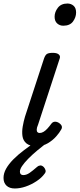

<svg xmlns="http://www.w3.org/2000/svg" viewBox="-81 -815 452 1090"><path d="M127 15Q88 15 69 -1Q50 -17 46.5 -42.5Q43 -68 48 -97Q53 -126 61 -153L169 -483Q176 -503 186 -509Q196 -515 219 -515Q242 -515 252.5 -506Q263 -497 258 -483L135 -107Q128 -91 127.5 -80.5Q127 -70 131.5 -65Q136 -60 144 -60Q155 -60 166 -66.5Q177 -73 188 -85Q199 -97 210 -112Q218 -123 229.5 -124Q241 -125 254 -117Q268 -107 270 -97.5Q272 -88 266 -79Q257 -62 237.5 -40Q218 -18 190 -1.5Q162 15 127 15ZM278 -669Q258 -669 243.5 -682Q229 -695 229 -720Q229 -747 247.5 -771Q266 -795 302 -795Q322 -795 336.5 -782.5Q351 -770 351 -744Q351 -717 333.5 -693Q316 -669 278 -669ZM3 255Q-27 255 -44 239Q-61 223 -61 195Q-61 169 -46.5 143Q-32 117 -6 90.5Q20 64 56 37Q92 10 135 -21L197 -20V-14Q162 13 131.5 38.5Q101 64 79 86.5Q57 109 44.5 127.5Q32 146 32 160Q32 169 37 174Q42 179 51 179Q69 179 87 166.5Q105 154 130 132Q136 126 146.5 124.5Q157 123 168 134Q175 142 177.5 151.5Q180 161 173 170Q156 194 126.5 213.5Q97 233 65 244Q33 255 3 255Z"/></svg>

Font: Playwrite IN
Style: Regular
Weight: 400
Designer: Veronika Burian, José Scaglione
Foundry: TypeTogether
Version: Version 1.002